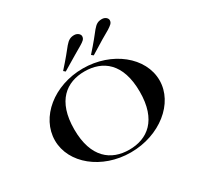

<svg xmlns="http://www.w3.org/2000/svg" viewBox="-194 -1166 1437 1400"><g transform="rotate(-30 524.0 -465.5)"><path d="M524.8 -13.9C373.3 -13.9 249.5 -104 249.5 -342.6C249.5 -583.2 373.3 -672.3 524.8 -672.3C677.2 -672.3 801 -583.2 801 -342.6C801 -104 677.2 -13.9 524.8 -13.9ZM524.8 8.9C768.3 8.9 967.3 -150.5 967.3 -342.6C967.3 -537.6 768.3 -697 524.8 -697C281.2 -697 87.1 -537.6 87.1 -342.6C87.1 -150.5 281.2 8.9 524.8 8.9ZM642.6 -739.6C741.6 -802 786.1 -826.7 825.7 -849.5C853.5 -868.3 872.3 -879.2 872.3 -904C872.3 -920.8 853.5 -939.6 825.7 -939.6C793.1 -939.6 775.2 -929.7 748.5 -898C720.8 -863.4 691.1 -823.8 626.7 -752.5ZM406.9 -739.6C508.9 -802 554.5 -826.7 592.1 -849.5C622.8 -868.3 639.6 -879.2 639.6 -904C639.6 -920.8 618.8 -939.6 592.1 -939.6C562.4 -939.6 541.6 -929.7 514.9 -898C487.1 -863.4 456.4 -823.8 392.1 -752.5Z"/></g></svg>

Font: Biblismive
Style: Regular
Weight: 400
Designer: Susan Drake
Foundry: Susan Drake
Version: Version 1.0; ttfautohint (v1.8.4.7-5d5b)